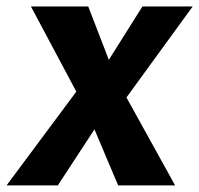

<svg xmlns="http://www.w3.org/2000/svg" viewBox="-65 -577 619 597"><path d="M114.8 -0.5H-44.6L172.3 -292.1L31.1 -557H209.3L273.4 -391L377.9 -557H534.2L328.2 -273.9L479.5 -0.5H302.4L228.7 -174.7Z"/></svg>

Font: Merriweather Sans Variable Regular
Style: Italic
Weight: 300
Italic angle: -8°
Designer: Eben Sorkin
Foundry: Eben Sorkin
Version: Version 2.001